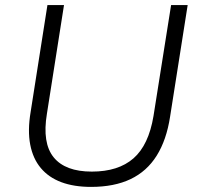

<svg xmlns="http://www.w3.org/2000/svg" viewBox="-20 -725 777 753"><path d="M337 8Q270 8 220.5 -10.5Q171 -29 140 -66Q109 -103 98.5 -158Q88 -213 100 -285L166 -705H231L164 -279Q145 -164 190.5 -108Q236 -52 340 -52Q444 -52 503.5 -104Q563 -156 582 -270L651 -705H716L647 -267Q633 -176 594.5 -114.5Q556 -53 492 -22.5Q428 8 337 8Z"/></svg>

Font: Nunito Sans 10pt Light
Style: Italic
Weight: 300
Italic angle: -9°
Designer: Vernon Adams
Foundry: Vernon Adams
Version: Version 3.101;gftools[0.9.27]